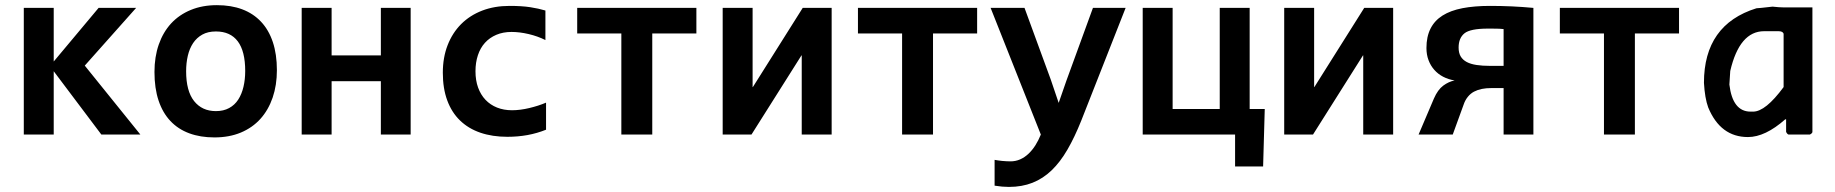

<svg xmlns="http://www.w3.org/2000/svg" viewBox="-20 -527 7187 752"><path d="M377 0 190.4 -248V0H73.2V-496.1H190.4V-286.1L366.2 -496.1H513.2L312 -270L529.8 0Z M1064.5 -252Q1064.5 -193.4 1047.9 -144.8Q1031.2 -96.2 1000 -61.5Q968.8 -26.9 923.3 -7.8Q877.9 11.2 819.8 11.2Q764.6 11.2 721.2 -4.9Q677.7 -21 647.5 -53Q617.2 -85 601.1 -133.1Q585 -181.2 585 -245.1Q585 -304.2 601.8 -352.5Q618.7 -400.9 650.1 -435.1Q681.6 -469.2 727.1 -488Q772.5 -506.8 829.6 -506.8Q885.3 -506.8 928.7 -490.5Q972.2 -474.1 1002.4 -441.9Q1032.7 -409.7 1048.6 -362.1Q1064.5 -314.5 1064.5 -252ZM940.4 -249Q940.4 -326.2 911.4 -365Q882.3 -403.8 825.7 -403.8Q794.4 -403.8 772.5 -391.6Q750.5 -379.4 736.3 -358.2Q722.2 -336.9 715.6 -308.6Q709 -280.3 709 -248Q709 -170.4 740.2 -131.1Q771.5 -91.8 825.7 -91.8Q855.5 -91.8 877.4 -103.8Q899.4 -115.7 913.1 -137Q926.8 -158.2 933.6 -187Q940.4 -215.8 940.4 -249Z M1471.7 0V-209H1278.8V0H1161.6V-496.1H1278.8V-310.1H1471.7V-496.1H1588.4V0Z M2118.7 -19Q2083.5 -4.9 2045.9 2Q2008.3 8.8 1967.3 8.8Q1908.2 8.8 1861.3 -7.3Q1814.5 -23.4 1781.7 -55.2Q1749 -86.9 1731.7 -133.8Q1714.4 -180.7 1714.4 -242.2Q1714.4 -301.8 1733.2 -350.1Q1752 -398.4 1786.1 -432.6Q1820.3 -466.8 1868.4 -485.4Q1916.5 -503.9 1975.6 -503.9Q2023.9 -503.9 2056.9 -498.8Q2089.8 -493.7 2116.2 -485.8V-370.1Q2085.9 -385.3 2050.5 -393.6Q2015.1 -401.9 1983.4 -401.9Q1950.2 -401.9 1923.8 -390.6Q1897.5 -379.4 1879.4 -359.4Q1861.3 -339.4 1851.8 -310.8Q1842.3 -282.2 1842.3 -248Q1842.3 -212.4 1852.5 -184.1Q1862.8 -155.8 1881.6 -136Q1900.4 -116.2 1926.8 -105.7Q1953.1 -95.2 1985.4 -95.2Q2001 -95.2 2018.3 -97.4Q2035.6 -99.6 2053 -103.8Q2070.3 -107.9 2087.2 -113.3Q2104 -118.7 2118.7 -125Z M2534.7 -396V0H2413.6V-396H2240.7V-496.1H2707.5V-396Z M3120.1 0V-310.1H3119.1L2923.3 0H2810.5V-496.1H2927.7V-186H2928.7L3124 -496.1H3237.3V0Z M3634.3 -396V0H3513.2V-396H3340.3V-496.1H3807.1V-396Z M4214.8 -54.2Q4189 10.3 4160.9 58.8Q4132.8 107.4 4099.1 139.9Q4065.4 172.4 4024.2 188.7Q3982.9 205.1 3931.6 205.1Q3919.4 205.1 3905 203.9Q3890.6 202.6 3875.5 200.2V99.1Q3881.3 100.1 3888.9 101.3Q3896.5 102.5 3904.8 103.3Q3913.1 104 3921.6 104.5Q3930.2 105 3937.5 105Q3958 105 3975.6 97.2Q3993.2 89.4 4008.1 75.4Q4022.9 61.5 4035.2 42.2Q4047.4 22.9 4056.6 0L3859.9 -496.1H3992.7L4095.7 -214.8L4126.5 -124L4156.7 -210.9L4260.7 -496.1H4388.7Z M4927.2 125H4817.4V0H4455.6V-496.1H4572.8V-100.1H4757.3V-496.1H4874.5V-100.1H4933.6Z M5319.3 0V-310.1H5318.4L5122.6 0H5009.8V-496.1H5127V-186H5127.9L5323.2 -496.1H5436.5V0Z M5596.2 -141.1Q5611.3 -175.8 5632.8 -191.7Q5654.3 -207.5 5677.2 -211.9Q5652.8 -215.8 5632.6 -226.3Q5612.3 -236.8 5597.7 -253.4Q5583 -270 5575 -291.5Q5566.9 -313 5566.9 -338.9Q5566.9 -383.3 5582.8 -414.8Q5598.6 -446.3 5629.9 -466.1Q5661.1 -485.8 5707.8 -494.9Q5754.4 -503.9 5815.9 -503.9Q5858.9 -503.9 5901.4 -502Q5943.8 -500 5985.8 -496.1V0H5869.1V-182.1H5822.3Q5800.8 -182.1 5783.9 -178.7Q5767.1 -175.3 5753.2 -168Q5739.3 -160.6 5728.8 -147.5Q5718.3 -134.3 5712.9 -118.2L5669.9 0H5536.1ZM5692.9 -340.8Q5692.9 -319.8 5700.9 -306.2Q5709 -292.5 5724.6 -284.2Q5740.2 -275.9 5763.2 -272.5Q5786.1 -269 5815.9 -269H5869.1V-413.1Q5855 -414.6 5840.1 -414.8Q5825.2 -415 5808.1 -415Q5738.8 -415 5715.8 -396.5Q5692.9 -377.9 5692.9 -340.8Z M6383.3 -396V0H6262.2V-396H6089.4V-496.1H6556.2V-396Z M7078.6 -498V-10.3Q7078.6 -5.4 7068.8 0H6985.8Q6981 0 6975.6 -10.3V-59.6H6972.2Q6893.6 9.8 6826.2 9.8Q6718.3 9.8 6670.4 -106.4Q6657.2 -142.6 6653.8 -202.6Q6653.8 -430.7 6859.4 -494.6Q6866.7 -494.6 6922.4 -501Q6950.7 -498 6965.8 -498ZM6753.4 -195.8Q6766.1 -89.8 6836.4 -89.8H6846.2Q6895 -89.8 6965.8 -186V-395Q6962.4 -404.8 6945.8 -404.8H6889.6Q6793 -404.8 6756.8 -249Z"/></svg>

Font: Code New Roman
Style: Bold
Weight: 700
Monospace: yes
Designer: Sam Radian
Foundry: Code New Roman
Version: Version 1.508 October 19, 2014